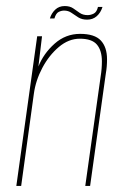

<svg xmlns="http://www.w3.org/2000/svg" viewBox="-20 -615 414 635"><path d="M34 0 103 -495H119L107 -395Q124 -438 160.5 -470.5Q197 -503 245 -503Q293 -503 313.5 -481Q334 -459 334 -419Q334 -407 333 -395Q332 -383 330 -372L278 0H262L313 -363Q315 -375 316 -387.5Q317 -400 317 -412Q317 -448 300.5 -467.5Q284 -487 244 -487Q207 -487 174.5 -459.5Q142 -432 120 -390.5Q98 -349 92 -305L50 0ZM268 -550Q251 -550 239 -557.5Q227 -565 216.5 -572.5Q206 -580 192 -580Q183 -580 174 -575.5Q165 -571 160 -554H145Q150 -571 162.5 -583Q175 -595 194 -595Q211 -595 222 -587.5Q233 -580 243.5 -572.5Q254 -565 270 -565Q280 -565 290 -570Q300 -575 304 -592H319Q313 -573 300 -561.5Q287 -550 268 -550Z"/></svg>

Font: Alumni Sans Pinstripe
Style: Italic
Weight: 400
Italic angle: -8°
Designer: Robert E. Leuschke
Foundry: Robert E. Leuschke
Version: Version 1.010; ttfautohint (v1.8.4.7-5d5b)